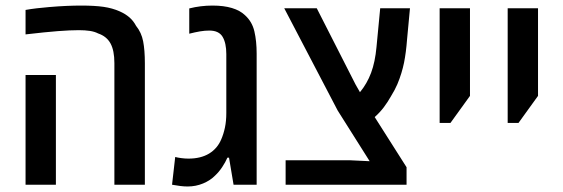

<svg xmlns="http://www.w3.org/2000/svg" viewBox="-20 -660 2010 686"><path d="M388.7 0V-434.6Q388.7 -479.5 374.8 -504.9Q360.8 -530.3 330.6 -540.5Q318.4 -546.9 301 -549.6Q283.7 -552.2 261.7 -552.2Q231 -552.2 186.8 -548.8Q142.6 -545.4 71.3 -537.1V-624.5Q90.3 -627.9 111.6 -630.4Q132.8 -632.8 155.8 -634.8Q189.9 -637.7 218 -638.9Q246.1 -640.1 269.5 -640.1Q318.8 -640.1 350.3 -635.5Q381.8 -630.9 407.2 -619.6Q427.2 -610.8 441.9 -598.4Q456.5 -585.9 466.3 -567.4Q485.4 -543.9 491.5 -512.2Q497.6 -480.5 497.6 -434.1V0ZM71.3 0V-392.1H179.7V0Z M650.4 6.3Q638.2 6.3 624.3 4.6Q610.4 2.9 594.7 0L606 -99.1Q615.2 -96.7 628.2 -95Q641.1 -93.3 653.3 -93.3Q697.3 -93.3 727.1 -111.3Q756.8 -129.4 770.5 -162.1Q778.8 -181.2 783.7 -204.3Q788.6 -227.5 788.6 -256.3V-466.8Q788.6 -505.9 775.4 -528.3Q762.2 -550.8 728 -550.8Q711.9 -550.8 694.6 -547.9Q677.2 -544.9 656.2 -539.6V-629.9Q696.8 -640.1 739.3 -640.1Q779.8 -640.1 808.8 -631.3Q837.9 -622.6 855.5 -605.5Q880.9 -582.5 888.9 -547.9Q897 -513.2 897 -468.8V0H814.5L798.3 -96.7H792.5Q785.6 -80.6 773.9 -63Q762.2 -45.4 748.5 -32.7Q731.9 -15.6 705.8 -4.6Q679.7 6.3 650.4 6.3Z M1000.5 0V-87.4H1230L1300.8 -84L1186.5 -265.1L995.6 -630.4H1111.8L1250.5 -357.9L1266.1 -330.6Q1291.5 -361.3 1305.9 -399.9Q1320.3 -438.5 1325.2 -492.2L1338.4 -630.4H1444.8L1434.6 -521.5Q1432.6 -495.6 1429.9 -474.9Q1427.2 -454.1 1423.6 -436Q1419.9 -418 1414.1 -398.9Q1408.2 -379.4 1399.7 -359.1Q1391.1 -338.9 1377.4 -316.9Q1365.7 -295.9 1351.6 -277.1Q1337.4 -258.3 1318.8 -241.7L1432.6 -62.5V0Z M1550.8 -220.7V-630.4H1659.2V-317.4L1589.4 -220.7Z M1793.9 -220.7V-630.4H1902.3V-317.4L1832.5 -220.7Z"/></svg>

Font: Open Sans SemiCondensed SemiBold
Style: Regular
Weight: 600
Width: 4
Designer: Monotype Design Team
Foundry: Monotype Imaging Inc.
Version: Version 3.000